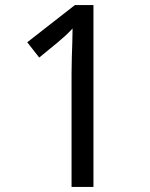

<svg xmlns="http://www.w3.org/2000/svg" viewBox="-20 -734 591 754"><path d="M261 0V-446Q261 -474 262 -506.5Q263 -539 264 -569.5Q265 -600 265 -622Q249 -605 237.5 -594.5Q226 -584 206 -567L134 -508L87 -568L274 -714H347V0Z"/></svg>

Font: loriya15
Style: Book
Weight: 400
Designer: Jelle Bosma - Monotype Design Team
Foundry: Monotype Imaging Inc.
Version: Version 2.003